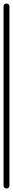

<svg xmlns="http://www.w3.org/2000/svg" viewBox="-20 -1060 73 1080"><path d="M0 -17H33V-1024H0ZM17 -33Q9 -33 4.5 -28.5Q0 -24 0 -17Q0 -9 4.5 -4.5Q9 0 17 0Q24 0 28.5 -4.5Q33 -9 33 -17Q33 -24 28.5 -28.5Q24 -33 17 -33ZM17 -1040Q9 -1040 4.5 -1035.5Q0 -1031 0 -1024Q0 -1016 4.5 -1011.5Q9 -1007 17 -1007Q24 -1007 28.5 -1011.5Q33 -1016 33 -1024Q33 -1031 28.5 -1035.5Q24 -1040 17 -1040Z"/></svg>

Font: Wavefont Light
Style: Regular
Weight: 300
Version: Version 3.004;gftools[0.9.33]